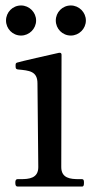

<svg xmlns="http://www.w3.org/2000/svg" viewBox="-20 -682 365 702"><path d="M112 -607C112 -577 87 -552 57 -552C26 -552 2 -577 2 -607C2 -637 26 -662 57 -662C87 -662 112 -637 112 -607ZM294 -607C294 -577 269 -552 239 -552C208 -552 184 -577 184 -607C184 -637 208 -662 239 -662C269 -662 294 -637 294 -607ZM280 0C286 0 287 -5 287 -14C287 -22 286 -27 280 -27H268C238 -27 204 -30 204 -71L205 -482C205 -487 202 -490 196 -489C164 -482 54 -457 42 -453C37 -451 37 -448 37 -441C37 -434 37 -429 46 -428C87 -424 117 -422 117 -377L120 -71C120 -30 86 -27 56 -27H44C38 -27 36 -22 36 -14C36 -5 38 0 44 0Z"/></svg>

Font: Shippori Mincho OTF Medium
Style: Regular
Weight: 500
Designer: FONTDASU
Foundry: FONTDASU / Google Inc. / but / Adobe
Version: Version 3.300;hotconv 1.0.109;makeotfexe 2.5.65596